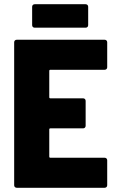

<svg xmlns="http://www.w3.org/2000/svg" viewBox="-20 -888 552 908"><path d="M385 -868H144C137 -868 132 -863 132 -856V-769C132 -762 137 -757 144 -757H385C392 -757 397 -762 397 -769V-856C397 -863 392 -868 385 -868ZM487 -570V-688C487 -695 482 -700 475 -700H59C52 -700 47 -695 47 -688V-12C47 -5 52 0 59 0H475C482 0 487 -5 487 -12V-130C487 -137 482 -142 475 -142H218C215 -142 213 -144 213 -147V-276C213 -279 215 -281 218 -281H373C380 -281 385 -286 385 -293V-411C385 -418 380 -423 373 -423H218C215 -423 213 -425 213 -428V-553C213 -556 215 -558 218 -558H475C482 -558 487 -563 487 -570Z"/></svg>

Font: Barlow Semi Condensed ExtraBold
Style: Regular
Weight: 800
Width: 4
Designer: Jeremy Tribby
Foundry: Tribby Type
Version: Version 1.422;hotconv 1.0.109;makeotfexe 2.5.65596